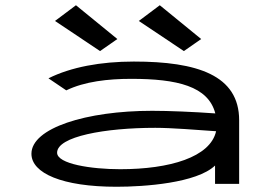

<svg xmlns="http://www.w3.org/2000/svg" viewBox="-20 -702 1040 733"><path d="M362 -507 428 -553 270 -682 190 -622ZM682 -507 748 -553 590 -682 510 -622ZM425 11C531 11 731 -3 801 -70V0H893V-243C893 -415 733 -467 491 -467C365 -467 251 -446 165 -403L233 -357C303 -391 393 -401 481 -401C656 -401 775 -373 802 -269C720 -275 624 -279 561 -279C309 -279 100 -213 100 -115C100 -41 217 11 425 11ZM198 -119C198 -181 381 -214 573 -214C635 -214 733 -206 805 -201C783 -102 628 -56 439 -56C329 -56 198 -76 198 -119Z"/></svg>

Font: Inconsolata UltraExpanded
Style: Regular
Weight: 400
Width: 9
Monospace: yes
Designer: Raph Levien, Cyreal, Brenton Simpson
Foundry: Raph Levien, Cyreal, Google
Version: Version 3.100